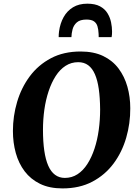

<svg xmlns="http://www.w3.org/2000/svg" viewBox="-20 -1040 772 1070"><path d="M328 10Q255.5 10 203.2 -15.5Q151 -41 117.5 -85.2Q84 -129.5 68 -187.2Q52 -245 52 -310Q52 -393.5 75.5 -472.5Q99 -551.5 146 -614.8Q193 -678 263.8 -715.5Q334.5 -753 429.5 -753Q502.5 -753 555 -727.8Q607.5 -702.5 640.8 -658Q674 -613.5 690 -556.8Q706 -500 706 -437Q706.5 -352 683.2 -272Q660 -192 612.8 -128.5Q565.5 -65 494.5 -27.5Q423.5 10 328 10ZM341.5 -48.5Q380.5 -48.5 412 -69Q443.5 -89.5 467 -126.2Q490.5 -163 506.5 -211.2Q522.5 -259.5 530.2 -315.2Q538 -371 538 -430Q537.5 -495 530.5 -544Q523.5 -593 509 -626.2Q494.5 -659.5 471.5 -676.5Q448.5 -693.5 416 -693.5Q377 -693.5 345.5 -673.2Q314 -653 290.5 -616.5Q267 -580 251 -532Q235 -484 227.2 -429Q219.5 -374 219.5 -316.5Q219.5 -250.5 226.8 -200.5Q234 -150.5 248.8 -116.8Q263.5 -83 286.8 -65.8Q310 -48.5 341.5 -48.5ZM466.5 -1019.5Q510 -1019.5 537.2 -1004.8Q564.5 -990 579 -966.2Q593.5 -942.5 599 -915.5Q604.5 -888.5 604.5 -864Q604.5 -856.5 604 -848.2Q603.5 -840 602 -833H530Q530 -838 529.8 -842.8Q529.5 -847.5 529.5 -852Q528.5 -875.5 523.2 -893.2Q518 -911 503.8 -921Q489.5 -931 462 -931Q426 -931 408.2 -915.2Q390.5 -899.5 384.5 -876.8Q378.5 -854 378 -833H307Q307 -841.5 307.5 -849Q308 -856.5 309 -864.5Q315 -909.5 334.5 -944.5Q354 -979.5 387 -999.5Q420 -1019.5 466.5 -1019.5Z"/></svg>

Font: Merriweather ExtraBold
Style: Italic
Weight: 800
Italic angle: -7.8°
Version: Version 2.101